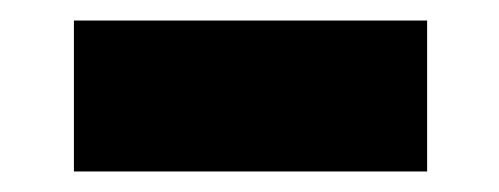

<svg xmlns="http://www.w3.org/2000/svg" viewBox="-20 -381 486 187"><path d="M52 -214V-361H396V-214Z"/></svg>

Font: Readex Pro
Style: Bold
Weight: 700
Designer: Bonnie Shaver-Troup, Thomas Jockin
Foundry: Lexend
Version: Version 1.203; ttfautohint (v1.8.3)